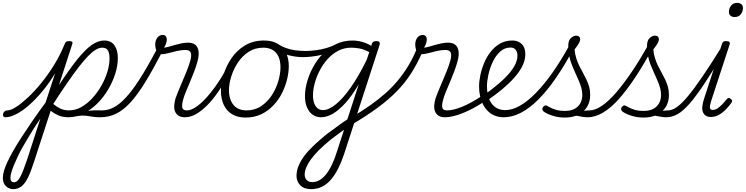

<svg xmlns="http://www.w3.org/2000/svg" viewBox="-177 -802 5209 1341"><path d="M523 17Q494 17 474 14Q454 11 435.5 8Q417 5 395.5 5.5Q374 6 341 13L357 -10Q387 -19 412 -23.5Q437 -28 458.5 -30Q480 -32 499 -31.5Q518 -31 537 -31Q546 -31 549.5 -23.5Q553 -16 551 -7Q549 2 542 9.5Q535 17 523 17ZM-140 17Q-150 17 -154 9.5Q-158 2 -155.5 -7Q-153 -16 -145.5 -23.5Q-138 -31 -125 -31Q-101 -31 -63.5 -55.5Q-26 -80 19.5 -122.5Q65 -165 112 -223Q159 -281 200.5 -348Q242 -415 271 -486L275 -494Q279 -506 286 -510.5Q293 -515 306 -515Q322 -515 327 -509.5Q332 -504 327 -492L235 -208Q308 -319 363 -387.5Q418 -456 463 -487.5Q508 -519 550 -519Q599 -519 622.5 -485.5Q646 -452 646 -398Q646 -344 628 -287Q610 -230 577.5 -175.5Q545 -121 501.5 -78Q458 -35 407 -9Q356 17 301 17Q262 17 232.5 4.5Q203 -8 177 -29L59 333Q38 399 17.5 440Q-3 481 -27.5 500Q-52 519 -85 519Q-102 519 -118.5 510.5Q-135 502 -146 485Q-157 468 -157 439Q-157 418 -149 390.5Q-141 363 -124.5 327.5Q-108 292 -83 248.5Q-58 205 -24.5 153.5Q9 102 50 42Q91 -18 141 -85L208 -290Q166 -221 119.5 -165Q73 -109 26.5 -68Q-20 -27 -63 -5Q-106 17 -140 17ZM-104 438Q-104 455 -98 463Q-92 471 -79 471Q-67 471 -56.5 462Q-46 453 -36 434.5Q-26 416 -14 385.5Q-2 355 13 311L105 26Q69 79 39.5 127Q10 175 -13.5 216Q-37 257 -53.5 292Q-70 327 -81 354.5Q-92 382 -98 403Q-104 424 -104 438ZM195 -76Q221 -54 247 -42.5Q273 -31 305 -31Q350 -31 391.5 -54.5Q433 -78 468.5 -117Q504 -156 531 -203.5Q558 -251 573 -300.5Q588 -350 588 -393Q588 -430 577 -449.5Q566 -469 536 -469Q516 -469 491.5 -454.5Q467 -440 437.5 -409.5Q408 -379 372 -332.5Q336 -286 292 -222Q248 -158 195 -76Z M523 17Q510 17 506 9.5Q502 2 505 -7Q508 -16 516 -23.5Q524 -31 537 -31Q577 -31 617.5 -52Q658 -73 702.5 -121Q747 -169 799 -250Q851 -331 914 -450Q917 -456 925 -458Q933 -460 942 -458.5Q951 -457 955.5 -452Q960 -447 954 -437Q892 -317 839 -230.5Q786 -144 737 -89.5Q688 -35 636 -9Q584 17 523 17Z M1115 17Q1086 17 1069 5.5Q1052 -6 1045 -25Q1038 -44 1040 -67.5Q1042 -91 1049 -115Q1056 -135 1068.5 -166Q1081 -197 1097 -233.5Q1113 -270 1127.5 -306.5Q1142 -343 1151 -374Q1163 -416 1155 -434.5Q1147 -453 1118 -453Q1089 -453 1057.5 -445.5Q1026 -438 997.5 -430.5Q969 -423 947 -423Q936 -423 927 -431Q918 -439 913 -454Q908 -469 907 -491Q907 -510 913.5 -525Q920 -540 932 -549Q944 -558 961 -558Q973 -558 980.5 -549Q988 -540 988 -526Q988 -517 984.5 -503.5Q981 -490 969 -469Q987 -471 1007 -477Q1027 -483 1048.5 -489Q1070 -495 1092.5 -499.5Q1115 -504 1137 -504Q1168 -504 1186.5 -489.5Q1205 -475 1209.5 -445.5Q1214 -416 1202 -372Q1194 -342 1180 -304.5Q1166 -267 1150 -229.5Q1134 -192 1121 -160.5Q1108 -129 1103 -109Q1092 -71 1096 -51Q1100 -31 1128 -31Q1138 -31 1141.5 -23.5Q1145 -16 1143.5 -7Q1142 2 1135 9.5Q1128 17 1115 17Z M1115 17Q1104 17 1099 9.5Q1094 2 1095.5 -7Q1097 -16 1105.5 -23.5Q1114 -31 1129 -31Q1154 -31 1186 -51Q1218 -71 1253.5 -108Q1289 -145 1325.5 -195.5Q1362 -246 1396 -307Q1401 -316 1410 -315Q1419 -314 1425 -307.5Q1431 -301 1426 -292Q1389 -222 1350 -165Q1311 -108 1271 -67.5Q1231 -27 1192 -5Q1153 17 1115 17Z M1538 19Q1482 19 1443.5 -4.5Q1405 -28 1385.5 -70.5Q1366 -113 1366 -168Q1366 -222 1385 -283Q1404 -344 1441.5 -398Q1479 -452 1535.5 -485.5Q1592 -519 1668 -519Q1723 -519 1761.5 -497Q1800 -475 1820 -434.5Q1840 -394 1840 -340Q1840 -298 1828.5 -249.5Q1817 -201 1793.5 -153.5Q1770 -106 1733.5 -67Q1697 -28 1648.5 -4.5Q1600 19 1538 19ZM1544 -31Q1603 -31 1647.5 -61Q1692 -91 1722 -137.5Q1752 -184 1767 -236Q1782 -288 1782 -333Q1782 -375 1768.5 -405.5Q1755 -436 1728 -452.5Q1701 -469 1662 -469Q1604 -469 1559.5 -440Q1515 -411 1484.5 -365Q1454 -319 1438 -267Q1422 -215 1422 -171Q1422 -129 1436.5 -97Q1451 -65 1478 -48Q1505 -31 1544 -31Z M1940 -403Q1889 -403 1838 -416.5Q1787 -430 1741 -459Q1732 -465 1731.5 -473Q1731 -481 1736 -487.5Q1741 -494 1749 -496.5Q1757 -499 1765 -494Q1789 -478 1819 -467Q1849 -456 1884 -451Q1919 -446 1957 -446Q1991 -446 2029 -451Q2067 -456 2103.5 -466.5Q2140 -477 2171 -494Q2181 -499 2186.5 -493Q2192 -487 2191.5 -477.5Q2191 -468 2180 -462Q2117 -428 2054 -415.5Q1991 -403 1940 -403Z M1996 519Q1947 519 1920.5 492.5Q1894 466 1894 426Q1894 392 1908 357Q1922 322 1949 286Q1976 250 2016 212.5Q2056 175 2106 134Q2131 116 2155 98.5Q2179 81 2202 64Q2225 47 2249 32L2329 -214Q2282 -134 2236 -83Q2190 -32 2147.5 -7.5Q2105 17 2065 17Q2032 17 2006.5 -1Q1981 -19 1967 -52.5Q1953 -86 1953 -131Q1953 -177 1967.5 -229.5Q1982 -282 2010 -333.5Q2038 -385 2078 -427Q2118 -469 2170.5 -494Q2223 -519 2285 -519Q2306 -519 2329 -515Q2352 -511 2374 -502.5Q2396 -494 2416 -482L2421 -498Q2425 -507 2431.5 -511Q2438 -515 2450 -515Q2469 -515 2473.5 -507.5Q2478 -500 2474 -488L2226 275Q2208 329 2186 373Q2164 417 2136.5 450Q2109 483 2074 501Q2039 519 1996 519ZM2004 470Q2041 470 2072.5 444Q2104 418 2129 372Q2154 326 2173 267L2226 104Q2210 115 2195 126.5Q2180 138 2164 149.5Q2148 161 2132 174Q2085 212 2051 246Q2017 280 1995 310.5Q1973 341 1962 367.5Q1951 394 1951 418Q1951 433 1957 444.5Q1963 456 1974.5 463Q1986 470 2004 470ZM2079 -33Q2118 -33 2167.5 -72.5Q2217 -112 2272.5 -190.5Q2328 -269 2385 -386L2402 -438Q2364 -458 2333.5 -463.5Q2303 -469 2276 -469Q2227 -469 2185.5 -447.5Q2144 -426 2111.5 -390Q2079 -354 2056 -309.5Q2033 -265 2021 -220Q2009 -175 2009 -136Q2009 -106 2017 -82.5Q2025 -59 2040.5 -46Q2056 -33 2079 -33Z M2286 65Q2275 72 2268 68Q2261 64 2259 55Q2257 46 2260 36Q2263 26 2272 21Q2345 -22 2405.5 -64.5Q2466 -107 2514 -149.5Q2562 -192 2601.5 -239.5Q2641 -287 2673.5 -340.5Q2706 -394 2733 -459Q2736 -468 2744.5 -470Q2753 -472 2761 -468Q2769 -464 2772.5 -455.5Q2776 -447 2771 -434Q2736 -354 2693 -287.5Q2650 -221 2593 -163Q2536 -105 2460.5 -49.5Q2385 6 2286 65Z M2931 17Q2902 17 2885 5.5Q2868 -6 2861 -25Q2854 -44 2856 -67.5Q2858 -91 2865 -115Q2872 -135 2884.5 -166Q2897 -197 2913 -233.5Q2929 -270 2943.5 -306.5Q2958 -343 2967 -374Q2979 -416 2971 -434.5Q2963 -453 2934 -453Q2905 -453 2873.5 -445.5Q2842 -438 2813.5 -430.5Q2785 -423 2763 -423Q2752 -423 2743 -431Q2734 -439 2729 -454Q2724 -469 2723 -491Q2723 -510 2729.5 -525Q2736 -540 2748 -549Q2760 -558 2777 -558Q2789 -558 2796.5 -549Q2804 -540 2804 -526Q2804 -517 2800.5 -503.5Q2797 -490 2785 -469Q2803 -471 2823 -477Q2843 -483 2864.5 -489Q2886 -495 2908.5 -499.5Q2931 -504 2953 -504Q2984 -504 3002.5 -489.5Q3021 -475 3025.5 -445.5Q3030 -416 3018 -372Q3010 -342 2996 -304.5Q2982 -267 2966 -229.5Q2950 -192 2937 -160.5Q2924 -129 2919 -109Q2908 -71 2912 -51Q2916 -31 2944 -31Q2954 -31 2957.5 -23.5Q2961 -16 2959.5 -7Q2958 2 2951 9.5Q2944 17 2931 17Z M2929 17Q2917 17 2913 9.5Q2909 2 2912 -7Q2915 -16 2923.5 -23.5Q2932 -31 2945 -31Q2988 -31 3050 -56Q3112 -81 3190 -133Q3197 -137 3203 -134Q3209 -131 3212.5 -123Q3216 -115 3215 -107Q3214 -99 3206 -93Q3147 -54 3095 -29.5Q3043 -5 3001.5 6Q2960 17 2929 17Z M3189 -130Q3206 -140 3222 -152Q3238 -164 3255 -176Q3312 -220 3352.5 -260.5Q3393 -301 3415 -339.5Q3437 -378 3437 -413Q3437 -438 3425 -454Q3413 -470 3388 -470Q3377 -470 3372.5 -477Q3368 -484 3370 -494Q3372 -504 3379.5 -511.5Q3387 -519 3400 -519Q3429 -519 3449.5 -507.5Q3470 -496 3481 -475Q3492 -454 3492 -423Q3492 -378 3467 -332Q3442 -286 3394 -237Q3346 -188 3276 -136Q3259 -124 3242.5 -112Q3226 -100 3209 -89Z M3342 17Q3308 17 3280 6Q3252 -5 3231.5 -25Q3211 -45 3197 -72Q3183 -99 3176 -131Q3169 -163 3169 -197Q3169 -234 3178 -277.5Q3187 -321 3205 -363.5Q3223 -406 3250.5 -441Q3278 -476 3315.5 -497.5Q3353 -519 3401 -519Q3410 -519 3413 -511.5Q3416 -504 3413.5 -494Q3411 -484 3404.5 -477Q3398 -470 3389 -470Q3347 -470 3316 -441.5Q3285 -413 3264.5 -369.5Q3244 -326 3234 -280Q3224 -234 3224 -198Q3224 -164 3231.5 -134.5Q3239 -105 3254.5 -82Q3270 -59 3294.5 -46Q3319 -33 3352 -33Q3400 -33 3453.5 -63Q3507 -93 3565 -152Q3623 -211 3683.5 -297Q3744 -383 3805 -495Q3810 -503 3818.5 -501Q3827 -499 3833.5 -491.5Q3840 -484 3835 -474Q3772 -354 3709 -262Q3646 -170 3584 -108Q3522 -46 3461.5 -14.5Q3401 17 3342 17Z M3925 17Q3911 17 3895 14.5Q3879 12 3861.5 8.5Q3844 5 3822 2L3846 -21Q3867 -23 3884 -25.5Q3901 -28 3914.5 -29.5Q3928 -31 3938 -31Q3947 -31 3951 -23.5Q3955 -16 3953.5 -7Q3952 2 3944.5 9.5Q3937 17 3925 17ZM3767 19Q3724 19 3685 7Q3646 -5 3620 -23Q3611 -32 3611 -41Q3611 -50 3618 -57Q3627 -66 3633.5 -66Q3640 -66 3651 -59Q3678 -43 3706.5 -35Q3735 -27 3767 -27Q3826 -27 3858 -57.5Q3890 -88 3890 -140Q3890 -165 3883 -189.5Q3876 -214 3865 -239.5Q3854 -265 3841.5 -292Q3829 -319 3817.5 -348Q3806 -377 3799 -410.5Q3792 -444 3792 -481Q3792 -520 3810.5 -536.5Q3829 -553 3848 -553Q3861 -553 3868 -546Q3875 -539 3875 -528Q3875 -514 3864 -496Q3853 -478 3836 -457Q3839 -423 3848 -394.5Q3857 -366 3869.5 -341Q3882 -316 3895 -292.5Q3908 -269 3919.5 -245Q3931 -221 3938 -195.5Q3945 -170 3945 -139Q3945 -68 3897.5 -24.5Q3850 19 3767 19Z M3926 17Q3915 17 3911 9.5Q3907 2 3909 -7Q3911 -16 3919 -23.5Q3927 -31 3940 -31Q3980 -31 4027.5 -63.5Q4075 -96 4127.5 -157Q4180 -218 4237 -302.5Q4294 -387 4353 -493Q4361 -505 4370 -503Q4379 -501 4384.5 -491Q4390 -481 4383 -469Q4322 -356 4263 -266.5Q4204 -177 4148 -113.5Q4092 -50 4036.5 -16.5Q3981 17 3926 17Z M4475 17Q4461 17 4445 14.5Q4429 12 4411.5 8.5Q4394 5 4372 2L4396 -21Q4417 -23 4434 -25.5Q4451 -28 4464.5 -29.5Q4478 -31 4488 -31Q4497 -31 4501 -23.5Q4505 -16 4503.5 -7Q4502 2 4494.5 9.5Q4487 17 4475 17ZM4317 19Q4274 19 4235 7Q4196 -5 4170 -23Q4161 -32 4161 -41Q4161 -50 4168 -57Q4177 -66 4183.5 -66Q4190 -66 4201 -59Q4228 -43 4256.5 -35Q4285 -27 4317 -27Q4376 -27 4408 -57.5Q4440 -88 4440 -140Q4440 -165 4433 -189.5Q4426 -214 4415 -239.5Q4404 -265 4391.5 -292Q4379 -319 4367.5 -348Q4356 -377 4349 -410.5Q4342 -444 4342 -481Q4342 -520 4360.5 -536.5Q4379 -553 4398 -553Q4411 -553 4418 -546Q4425 -539 4425 -528Q4425 -514 4414 -496Q4403 -478 4386 -457Q4389 -423 4398 -394.5Q4407 -366 4419.5 -341Q4432 -316 4445 -292.5Q4458 -269 4469.5 -245Q4481 -221 4488 -195.5Q4495 -170 4495 -139Q4495 -68 4447.5 -24.5Q4400 19 4317 19Z M4476 17Q4465 17 4460 9.5Q4455 2 4456.5 -7Q4458 -16 4466.5 -23.5Q4475 -31 4490 -31Q4518 -31 4551 -54.5Q4584 -78 4627.5 -130Q4671 -182 4729 -267Q4787 -352 4864 -476Q4870 -486 4879.5 -485Q4889 -484 4894.5 -476Q4900 -468 4894 -459Q4809 -318 4748 -225.5Q4687 -133 4641 -80Q4595 -27 4556 -5Q4517 17 4476 17Z M4788 15Q4747 15 4733 -18Q4719 -51 4743 -120L4865 -494Q4869 -506 4875 -510.5Q4881 -515 4894 -515Q4911 -515 4917 -509Q4923 -503 4919 -491L4792 -103Q4780 -67 4781.5 -50.5Q4783 -34 4801 -34Q4818 -34 4835 -45.5Q4852 -57 4868.5 -74.5Q4885 -92 4899 -109Q4906 -117 4911.5 -118Q4917 -119 4924 -113Q4935 -106 4936 -99.5Q4937 -93 4933 -86Q4917 -63 4894.5 -39.5Q4872 -16 4845 -0.5Q4818 15 4788 15ZM4954 -683Q4937 -683 4925.5 -692Q4914 -701 4914 -719Q4914 -743 4929 -762.5Q4944 -782 4972 -782Q4989 -782 5000.5 -773Q5012 -764 5012 -745Q5012 -722 4997 -702.5Q4982 -683 4954 -683Z"/></svg>

Font: Playwrite US Trad ExtraLight
Style: Regular
Weight: 250
Designer: Veronika Burian, José Scaglione
Foundry: TypeTogether
Version: Version 1.003